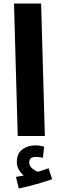

<svg xmlns="http://www.w3.org/2000/svg" viewBox="-20 -767 329 1083"><path d="M80 0 59 -747H212L233 0ZM274 244 254 182Q229 192 193 202Q177 196 161 182.5Q145 169 145 148Q145 118 183 118Q202 118 222 123L229 61Q208 53 178 53Q138 53 106.5 75.5Q75 98 75 147Q75 171 86.5 190.5Q98 210 114 223Q97 226 70 231L86 296Q135 286 186 271.5Q237 257 274 244Z"/></svg>

Font: Noto Sans Arabic Condensed Extra
Style: Regular
Weight: 800
Width: 3
Designer: Nadine Chahine - Monotype Design Team
Foundry: Monotype Imaging Inc.
Version: Version 1.902